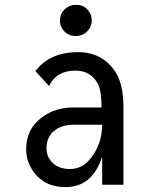

<svg xmlns="http://www.w3.org/2000/svg" viewBox="-20 -762 626 792"><path d="M293 -742.2Q321.8 -742.2 338.9 -724.6Q358.4 -704.6 358.4 -677.7Q358.4 -650.9 338.9 -631.8Q319.8 -613.3 293 -613.3Q265.1 -613.3 247.1 -630.9Q227.5 -649.9 227.5 -677.7Q227.5 -705.6 247.1 -723.9Q266.6 -742.2 293 -742.2ZM489.3 0H401.4V-115.7Q360.8 9.8 250.5 9.8Q171.4 9.8 127.4 -42Q87.9 -88.4 87.9 -146Q87.9 -232.4 156.7 -280.8Q210.4 -318.8 283.7 -318.8H398.9Q398.9 -387.2 383.8 -416Q355 -470.7 290.5 -470.7Q212.9 -470.7 182.1 -407.2L126 -468.8Q185.1 -546.9 301.8 -546.9Q400.9 -546.9 454.6 -467.8Q489.3 -416.5 489.3 -319.3ZM401.4 -247.6Q344.7 -247.6 285.2 -247.6Q230.5 -247.6 199.2 -218.8Q171.9 -193.4 171.9 -149.9Q171.9 -117.2 193.4 -93.8Q219.7 -64.9 268.1 -64.9Q319.3 -64.9 352.5 -106.9Q401.4 -167.5 401.4 -247.6Z"/></svg>

Font: Consola Mono
Style: Book
Weight: 400
Monospace: yes
Designer: Wojciech Kalinowski "wmk69" (wmk69@o2.pl)
Foundry: Wojciech Kalinowski "wmk69" (wmk69@o2.pl)
Version: Version 2.1.0